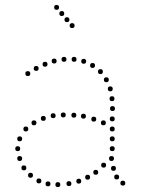

<svg xmlns="http://www.w3.org/2000/svg" viewBox="-20 -754 572 780"><path d="M200 -496Q190 -496 190 -506Q190 -516 200 -516Q210 -516 210 -506Q210 -496 200 -496ZM240 -503Q230 -503 230 -513Q230 -523 240 -523Q250 -523 250 -513Q250 -503 240 -503ZM281 -503Q271 -503 271 -513Q271 -523 281 -523Q291 -523 291 -513Q291 -503 281 -503ZM320 -495Q310 -495 310 -505Q310 -515 320 -515Q330 -515 330 -505Q330 -495 320 -495ZM127 -466Q117 -466 117 -476Q117 -486 127 -486Q137 -486 137 -476Q137 -466 127 -466ZM356 -478Q346 -478 346 -488Q346 -498 356 -498Q366 -498 366 -488Q366 -478 356 -478ZM388 -453Q378 -453 378 -463Q378 -473 388 -473Q398 -473 398 -463Q398 -453 388 -453ZM412 -420Q402 -420 402 -430Q402 -440 412 -440Q422 -440 422 -430Q422 -420 412 -420ZM428 -383Q418 -383 418 -393Q418 -403 428 -403Q438 -403 438 -393Q438 -383 428 -383ZM435 -343Q425 -343 425 -353Q425 -363 435 -363Q445 -363 445 -353Q445 -343 435 -343ZM437 -303Q427 -303 427 -313Q427 -323 437 -323Q447 -323 447 -313Q447 -303 437 -303ZM156 -263Q146 -263 146 -273Q146 -283 156 -283Q166 -283 166 -273Q166 -263 156 -263ZM196 -274Q186 -274 186 -284Q186 -294 196 -294Q206 -294 206 -284Q206 -274 196 -274ZM361 -260Q351 -260 351 -270Q351 -280 361 -280Q371 -280 371 -270Q371 -260 361 -260ZM400 -245Q390 -245 390 -255Q390 -265 400 -265Q410 -265 410 -255Q410 -245 400 -245ZM436 -261Q426 -261 426 -271Q426 -281 436 -281Q446 -281 446 -271Q446 -261 436 -261ZM85 -220Q75 -220 75 -230Q75 -240 85 -240Q95 -240 95 -230Q95 -220 85 -220ZM436 -220Q426 -220 426 -230Q426 -240 436 -240Q446 -240 446 -230Q446 -220 436 -220ZM60 -180Q50 -180 50 -190Q50 -200 60 -200Q70 -200 70 -190Q70 -180 60 -180ZM436 -180Q426 -180 426 -190Q426 -200 436 -200Q446 -200 446 -190Q446 -180 436 -180ZM436 -140Q426 -140 426 -150Q426 -160 436 -160Q446 -160 446 -150Q446 -140 436 -140ZM60 -100Q50 -100 50 -110Q50 -120 60 -120Q70 -120 70 -110Q70 -100 60 -100ZM433 -100Q423 -100 423 -110Q423 -120 433 -120Q443 -120 443 -110Q443 -100 433 -100ZM77 -62Q67 -62 67 -72Q67 -82 77 -82Q87 -82 87 -72Q87 -62 77 -62ZM401 -73Q391 -73 391 -83Q391 -93 401 -93Q411 -93 411 -83Q411 -73 401 -73ZM441 -60Q431 -60 431 -70Q431 -80 441 -80Q451 -80 451 -70Q451 -60 441 -60ZM104 -32Q94 -32 94 -42Q94 -52 104 -52Q114 -52 114 -42Q114 -32 104 -32ZM336 -24Q326 -24 326 -34Q326 -44 336 -44Q346 -44 346 -34Q346 -24 336 -24ZM369 -44Q359 -44 359 -54Q359 -64 369 -64Q379 -64 379 -54Q379 -44 369 -44ZM454 -25Q444 -25 444 -35Q444 -45 454 -45Q464 -45 464 -35Q464 -25 454 -25ZM163 -483Q153 -483 153 -493Q153 -503 163 -503Q173 -503 173 -493Q173 -483 163 -483ZM93 -445Q83 -445 83 -455Q83 -465 93 -465Q103 -465 103 -455Q103 -445 93 -445ZM479 0Q469 0 469 -10Q469 -20 479 -20Q489 -20 489 -10Q489 0 479 0ZM52 -140Q42 -140 42 -150Q42 -160 52 -160Q62 -160 62 -150Q62 -140 52 -140ZM319 -272Q309 -272 309 -282Q309 -292 319 -292Q329 -292 329 -282Q329 -272 319 -272ZM280 -276Q270 -276 270 -286Q270 -296 280 -296Q290 -296 290 -286Q290 -276 280 -276ZM237 -277Q227 -277 227 -287Q227 -297 237 -297Q247 -297 247 -287Q247 -277 237 -277ZM118 -245Q108 -245 108 -255Q108 -265 118 -265Q128 -265 128 -255Q128 -245 118 -245ZM138 -9Q128 -9 128 -19Q128 -29 138 -29Q148 -29 148 -19Q148 -9 138 -9ZM175 3Q165 3 165 -7Q165 -17 175 -17Q185 -17 185 -7Q185 3 175 3ZM215 6Q205 6 205 -4Q205 -14 215 -14Q225 -14 225 -4Q225 6 215 6ZM260 2Q250 2 250 -8Q250 -18 260 -18Q270 -18 270 -8Q270 2 260 2ZM300 -8Q290 -8 290 -18Q290 -28 300 -28Q310 -28 310 -18Q310 -8 300 -8ZM273 -640Q263 -640 263 -650Q263 -660 273 -660Q283 -660 283 -650Q283 -640 273 -640ZM252 -664Q242 -664 242 -674Q242 -684 252 -684Q262 -684 262 -674Q262 -664 252 -664ZM231 -689Q221 -689 221 -699Q221 -709 231 -709Q241 -709 241 -699Q241 -689 231 -689ZM210 -714Q200 -714 200 -724Q200 -734 210 -734Q220 -734 220 -724Q220 -714 210 -714Z"/></svg>

Font: Raleway Dots 
Style: Regular
Weight: 400
Version: Version 1.000